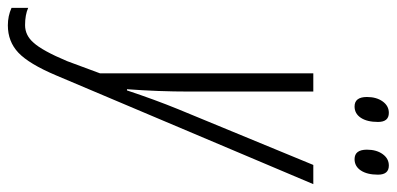

<svg xmlns="http://www.w3.org/2000/svg" viewBox="-355 -482 1000 484"><g transform="rotate(90 145.0 -240.0)"><path d="M147.5 -665Q147.5 -689 158.7 -704.6Q169.9 -720.2 187.5 -720.2Q210.4 -720.2 210.4 -692.9Q210.4 -665.5 200 -649.7Q189.5 -633.8 171.4 -633.8Q147.5 -633.8 147.5 -665ZM280.3 -665Q280.3 -689 291.5 -704.6Q302.7 -720.2 320.3 -720.2Q343.3 -720.2 343.3 -692.9Q343.3 -665.5 332.8 -649.7Q322.3 -633.8 304.2 -633.8Q280.3 -633.8 280.3 -665ZM-33.2 240.2Q-56.6 240.2 -77.1 231V189Q-59.6 196.8 -33.7 196.8Q-7.8 196.8 10.7 175.3Q30.8 153.3 57.1 90.8L87.9 7.8V-529.8H133.8V-217.8Q133.8 -139.2 127.9 -60.1H130.9Q154.3 -130.4 178.2 -189L318.8 -529.8H367.2L92.8 119.1Q64 187 35.9 213.6Q7.8 240.2 -33.2 240.2Z"/></g></svg>

Font: Open Sans Hebrew Condensed Light
Style: Italic
Weight: 300
Width: 3
Italic angle: -12°
Foundry: Ascender Corporation, Yanek Iontef
Version: Version 2.001;PS 002.001;hotconv 1.0.70;makeotf.lib2.5.58329